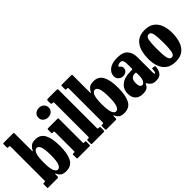

<svg xmlns="http://www.w3.org/2000/svg" viewBox="53 -1567 2369 2369"><g transform="rotate(-45 1237.5 -382.5)"><path d="M24 -700Q15.5 -700 13 -702.8Q10.5 -705.5 10.5 -713.5V-768.5Q10.5 -780 22.5 -780H184.5Q192.5 -780 196.5 -778.2Q200.5 -776.5 200.5 -768V-467.5Q200.5 -443 207 -456.5Q222.5 -487.5 247.8 -510.8Q273 -534 329 -534Q414.5 -534 451.5 -462.8Q488.5 -391.5 488.5 -260Q488.5 -129 451.5 -57Q414.5 15 321.5 15Q274 15 248.5 -4Q223 -23 210.5 -55Q206.5 -64.5 203.5 -62.5Q200.5 -60.5 200.5 -44V-18Q200.5 0 183.5 0H24Q15.5 0 13 -2.2Q10.5 -4.5 10.5 -13V-68Q10.5 -76 14 -78Q17.5 -80 25.5 -80H37Q46 -80 48.2 -82.8Q50.5 -85.5 50.5 -95V-688.5Q50.5 -700 41 -700ZM200.5 -260Q200.5 -156 218.5 -114Q236.5 -72 263.5 -72Q293 -72 310.8 -114Q328.5 -156 328.5 -260Q328.5 -364.5 312 -406.2Q295.5 -448 266 -448Q237 -448 218.8 -406.2Q200.5 -364.5 200.5 -260Z M545 -695Q545 -733 571.5 -755.2Q598 -777.5 635 -777.5Q672 -777.5 698.5 -755.2Q725 -733 725 -695Q725 -657 698.5 -634.8Q672 -612.5 635 -612.5Q598 -612.5 571.5 -634.8Q545 -657 545 -695ZM554.5 -440H537Q525 -440 525 -451V-506.5Q525 -520 538.5 -520H704Q710.5 -520 712.8 -518.2Q715 -516.5 715 -510V-92.5Q715 -80 725.5 -80H742Q750 -80 752.5 -78.5Q755 -77 755 -69V-14Q755 -5 752.5 -2.5Q750 0 741 0H539Q530.5 0 527.8 -2Q525 -4 525 -12.5V-65.5Q525 -75 528 -77.5Q531 -80 540 -80H553Q561 -80 563 -82.2Q565 -84.5 565 -92.5V-427.5Q565 -440 554.5 -440Z M802.5 -700H792.5Q783.5 -700 779.2 -706Q775 -712 775 -727V-756.5Q775 -773.5 780.8 -776.8Q786.5 -780 803 -780H938Q955 -780 960 -776.5Q965 -773 965 -755.5V-104Q965 -88.5 967 -84.2Q969 -80 980.5 -80H990Q998.5 -80 1001.8 -77.2Q1005 -74.5 1005 -65V-23.5Q1005 -7 1000 -3.5Q995 0 978.5 0H795Q783.5 0 779.2 -2.8Q775 -5.5 775 -17.5V-60.5Q775 -71.5 777.2 -75.8Q779.5 -80 790.5 -80H804.5Q809 -80 812 -83.5Q815 -87 815 -103.5V-678.5Q815 -693.5 812.2 -696.8Q809.5 -700 802.5 -700Z M1039 -700Q1030.5 -700 1028 -702.8Q1025.5 -705.5 1025.5 -713.5V-768.5Q1025.5 -780 1037.5 -780H1199.5Q1207.5 -780 1211.5 -778.2Q1215.5 -776.5 1215.5 -768V-467.5Q1215.5 -443 1222 -456.5Q1237.5 -487.5 1262.8 -510.8Q1288 -534 1344 -534Q1429.5 -534 1466.5 -462.8Q1503.5 -391.5 1503.5 -260Q1503.5 -129 1466.5 -57Q1429.5 15 1336.5 15Q1289 15 1263.5 -4Q1238 -23 1225.5 -55Q1221.5 -64.5 1218.5 -62.5Q1215.5 -60.5 1215.5 -44V-18Q1215.5 0 1198.5 0H1039Q1030.5 0 1028 -2.2Q1025.5 -4.5 1025.5 -13V-68Q1025.5 -76 1029 -78Q1032.5 -80 1040.5 -80H1052Q1061 -80 1063.2 -82.8Q1065.5 -85.5 1065.5 -95V-688.5Q1065.5 -700 1056 -700ZM1215.5 -260Q1215.5 -156 1233.5 -114Q1251.5 -72 1278.5 -72Q1308 -72 1325.8 -114Q1343.5 -156 1343.5 -260Q1343.5 -364.5 1327 -406.2Q1310.5 -448 1281 -448Q1252 -448 1233.8 -406.2Q1215.5 -364.5 1215.5 -260Z M1534 -125.5Q1534 -203.5 1590.2 -250Q1646.5 -296.5 1753 -296.5H1777Q1785.5 -296.5 1787.8 -298.5Q1790 -300.5 1790 -309.5V-349.5Q1790 -379.5 1788.8 -406.2Q1787.5 -433 1777.5 -449.8Q1767.5 -466.5 1741 -466.5Q1723 -466.5 1707.5 -459.2Q1692 -452 1692 -442Q1692 -434.5 1700.5 -429.8Q1709 -425 1717.2 -415.8Q1725.5 -406.5 1725.5 -385.5Q1725.5 -354.5 1703.2 -336Q1681 -317.5 1648 -317.5Q1613.5 -317.5 1588.8 -340.8Q1564 -364 1564 -400.5Q1564 -454.5 1613 -493.5Q1662 -532.5 1754.5 -532.5Q1854 -532.5 1895.8 -484.8Q1937.5 -437 1937.5 -359.5V-93.5Q1937.5 -64.5 1948.5 -64.5Q1963 -64.5 1965.5 -126.5Q1966 -136.5 1978 -135L2010 -129.5Q2014.5 -128.5 2014.8 -125.5Q2015 -122.5 2015 -117.5Q2013.5 -63.5 1987.5 -26.8Q1961.5 10 1899.5 10H1899Q1848 10 1825.2 -9.5Q1802.5 -29 1791 -50.5Q1787.5 -59 1784.8 -60.2Q1782 -61.5 1777 -51Q1770.5 -38.5 1760.2 -24.2Q1750 -10 1729 0Q1708 10 1669 10Q1604 10 1569 -25.2Q1534 -60.5 1534 -125.5ZM1696 -148Q1696 -107 1707.8 -90Q1719.5 -73 1736.5 -73Q1758.5 -73 1775.5 -101.2Q1792.5 -129.5 1792.5 -181V-228Q1792.5 -240 1783 -240H1766Q1737.5 -240 1716.8 -218.2Q1696 -196.5 1696 -148Z M2016.5 -247.5Q2016.5 -327.5 2037.2 -392.8Q2058 -458 2106 -496.5Q2154 -535 2235.5 -535Q2317.5 -535 2365.2 -498Q2413 -461 2433.8 -400.5Q2454.5 -340 2454.5 -270Q2454.5 -190 2433.8 -125.5Q2413 -61 2365.2 -23Q2317.5 15 2235.5 15Q2154 15 2106 -21.5Q2058 -58 2037.2 -117.8Q2016.5 -177.5 2016.5 -247.5ZM2179 -270Q2179 -166 2189 -111.8Q2199 -57.5 2235.5 -57.5Q2272.5 -57.5 2282.2 -109.2Q2292 -161 2292 -250Q2292 -354.5 2282.2 -408.5Q2272.5 -462.5 2235.5 -462.5Q2199 -462.5 2189 -411Q2179 -359.5 2179 -270Z"/></g></svg>

Font: Besley* Condensed
Style: Bold
Weight: 700
Width: 3
Designer: Owen Earl
Foundry: indestructible type*
Version: Version 3.000; ttfautohint (v1.8.3)